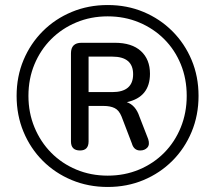

<svg xmlns="http://www.w3.org/2000/svg" viewBox="-20 -734 855 763"><path d="M408 9Q331 9 265 -18.5Q199 -46 150 -95Q101 -144 73.5 -210Q46 -276 46 -353Q46 -430 73.5 -495.5Q101 -561 150 -610Q199 -659 265 -686.5Q331 -714 408 -714Q485 -714 550.5 -686.5Q616 -659 665 -610Q714 -561 741.5 -495.5Q769 -430 769 -353Q769 -276 741.5 -210Q714 -144 665 -95Q616 -46 550.5 -18.5Q485 9 408 9ZM408 -36Q475 -36 532.5 -60Q590 -84 632.5 -127Q675 -170 698.5 -228Q722 -286 722 -353Q722 -421 698.5 -478.5Q675 -536 632.5 -578.5Q590 -621 532.5 -645Q475 -669 408 -669Q341 -669 283.5 -645Q226 -621 183.5 -578.5Q141 -536 117 -478.5Q93 -421 93 -353Q93 -286 117 -228Q141 -170 183.5 -127Q226 -84 283.5 -60Q341 -36 408 -36ZM332 -368H426Q509 -368 509 -439Q509 -509 426 -509H332ZM298 -136Q262 -136 262 -172V-522Q262 -564 304 -564H436Q504 -564 540 -531Q576 -498 576 -441Q576 -348 484 -328Q519 -316 534 -271L569 -181Q576 -159 565.5 -147.5Q555 -136 537 -136Q512 -136 504 -164L463 -271Q453 -296 435.5 -304.5Q418 -313 392 -313H332V-172Q332 -136 298 -136Z"/></svg>

Font: Chiron GoRound TC N
Style: Regular
Weight: 350
Designer: Ryoko NISHIZUKA 西塚涼子 (kana, bopomofo & ideographs); Paul D. Hunt (Latin, Greek & Cyrillic); Sandoll Communications 산돌커뮤니
Foundry: Adobe
Version: Version 1.000;hotconv 1.1.1;makeotfexe 2.6.0